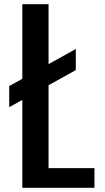

<svg xmlns="http://www.w3.org/2000/svg" viewBox="-20 -895 501 915"><path d="M86.4 0V-418.9L23.9 -384.3V-484.9L86.4 -519.5V-875H211.4V-589.4L341.3 -661.6V-561L211.4 -488.8V-93.8H430.2V0Z"/></svg>

Font: OswaldRegular
Style: Regular
Weight: 400
Designer: vernon adams
Foundry: vernon adams
Version: Version 1.000